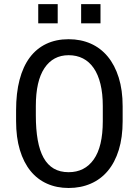

<svg xmlns="http://www.w3.org/2000/svg" viewBox="-20 -914 682 944"><path d="M583 -318.4Q583 -238.3 564 -176.8Q544.9 -115.2 510 -73.7Q475.1 -32.2 426 -11Q377 10.3 317.4 10.3Q258.8 10.3 211.2 -11Q163.6 -32.2 129.9 -73.7Q96.2 -115.2 77.6 -176.8Q59.1 -238.3 59.1 -318.4V-372.1Q59.1 -456.5 76.2 -521.7Q93.3 -586.9 126.2 -631.1Q159.2 -675.3 207.3 -698.2Q255.4 -721.2 317.4 -721.2Q377 -721.2 425.8 -699.7Q474.6 -678.2 509.5 -636.2Q544.4 -594.2 563.7 -532.7Q583 -471.2 583 -391.6ZM485.4 -392.6Q485.4 -454.1 473.9 -501Q462.4 -547.9 440.7 -579.3Q418.9 -610.8 387.9 -626.7Q356.9 -642.6 317.4 -642.6Q241.2 -642.6 198.7 -579.3Q156.2 -516.1 156.2 -392.6V-346.7Q156.2 -277.8 165.5 -225.6Q174.8 -173.3 194.3 -138.2Q213.9 -103 244.4 -85.2Q274.9 -67.4 317.4 -67.4Q396.5 -67.4 440.9 -130.1Q485.4 -192.9 485.4 -318.4ZM474.1 -799.3H378.9V-893.6H474.1ZM263.7 -799.3H168V-893.6H263.7Z"/></svg>

Font: Ufes Sans
Style: Regular
Weight: 400
Designer: Ricardo Esteves, Filipe Motta, Cassio Ferreira, Ana Quintelato & Breno Mello
Foundry: ProDesignUfes - Ricardo Esteves, Filipe Motta, Cassio Ferreira, Ana Quintelato & Breno Mello (This is a derivative work,
Version: Version 2.0